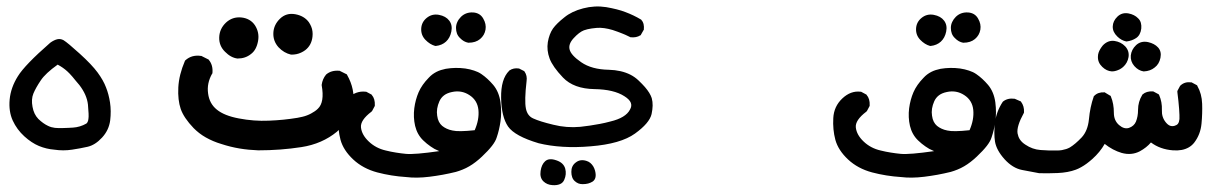

<svg xmlns="http://www.w3.org/2000/svg" viewBox="-20 -276 3664 582"><path d="M145 177.7Q120.6 175.8 98.1 166.5Q75.7 157.2 53.7 137.2Q31.2 116.7 18.6 89.4Q5.9 61.5 9.3 25.4Q12.7 -10.7 34.2 -44.9Q55.2 -79.1 131.8 -146H132.3V-146.5Q144 -154.8 153.6 -157Q163.1 -159.2 172.4 -154.3Q185.1 -146.5 221.7 -113.3Q258.3 -80.1 275.9 -56.2Q293.5 -32.2 301.3 -11.2Q309.6 9.3 313.5 34.7Q317.4 60.5 314 88.9Q310.1 118.7 289.3 141.1Q268.6 163.6 245.6 168.9Q234.4 171.4 222.7 173.6Q210.9 175.8 198.2 177.7Q185.1 179.7 171.6 179.7Q158.2 179.7 145 177.7ZM241.7 98.6Q243.2 97.7 243.9 96.4Q244.6 95.2 245.6 93.5Q246.6 91.8 247.1 89.6Q247.6 87.4 248 84.5Q249 79.1 248.5 67.9Q248 56.6 246.6 41Q243.2 11.2 220.7 -18.1Q214.4 -25.4 209.2 -31.7Q204.1 -38.1 199.5 -43.5Q194.8 -48.8 190.9 -53Q187 -57.1 183.6 -60.1Q177.7 -65.4 170.4 -70.6Q163.1 -75.7 154.8 -80.1Q117.7 -53.7 103.5 -32.2Q88.4 -9.8 81.1 7.8Q74.2 24.9 78.6 47.9Q82.5 70.3 96.2 84.5Q110.8 98.6 125.5 105.5Q130.4 107.9 135.5 109.4Q140.6 110.8 146.5 111.6Q152.3 112.3 158.7 112.3Q165.5 112.3 172.4 112.1Q179.2 111.8 186.5 111.6Q193.8 111.3 201.2 110.8Q222.7 109.4 241.7 98.6Z M762.7 179.7Q733.9 178.7 706.1 174.1Q678.2 169.4 651.4 160.6Q638.2 156.7 626.2 151.6Q614.3 146.5 603.5 140.4Q592.8 134.3 583.7 127.2Q574.7 120.1 566.9 112.3Q537.1 81.1 527.8 54.2Q518.6 27.3 520.5 -11Q522.5 -49.3 540.5 -91.3L541 -92.3L542 -93.3Q561.5 -110.8 589.8 -106.4H590.8L591.3 -106L610.8 -96.2L612.3 -95.7L612.8 -94.7Q626 -79.1 624 -55.2V-53.7L623 -52.7Q606.4 -23.4 610.8 7.3Q614.7 38.1 637.2 56.2Q659.7 74.7 704.1 83Q749.5 91.8 794.9 89.8Q818.4 88.9 839.8 86.7Q861.3 84.5 881.8 81.1Q889.6 79.6 897 77.9Q904.3 76.2 910.6 73.7Q917 71.3 922.9 68.1Q928.7 64.9 933.8 61.5Q939 58.1 943.4 53.7Q964.4 34.2 955.1 -17.6V-18.6V-19Q957.5 -36.6 968.3 -49.8L968.8 -50.3Q984.4 -63.5 1008.3 -61.5H1009.3L1010.3 -61L1029.8 -51.3L1031.7 -50.3L1032.2 -48.8Q1056.6 -5.9 1050.8 40.5Q1048.8 56.2 1042.5 70.6Q1036.1 85 1025.6 98.1Q1015.1 111.3 1001 123.5Q979 141.6 952.1 153.3Q925.3 165 893.6 169.9Q830.6 179.7 762.7 179.7ZM699.7 -98.6Q679.7 -101.1 662.1 -119.1Q643.6 -137.2 644.5 -163.1Q645.5 -189 665 -207.5Q684.6 -225.6 711.4 -223.1Q725.1 -221.7 735.6 -215.6Q746.1 -209.5 752.9 -199.2Q759.8 -188.5 762.2 -176.5Q764.6 -164.6 762.2 -151.4Q759.8 -138.2 754.4 -128.2Q749 -118.2 740.2 -111.8Q723.6 -98.6 700.2 -98.6ZM862.3 -110.4Q851.6 -112.8 842 -118.4Q832.5 -124 824.2 -132.8Q807.6 -151.4 808.6 -176Q809.6 -200.7 828.6 -219.2Q847.7 -237.8 875 -232.9Q901.9 -228 916 -209Q920.4 -202.6 923.3 -195.6Q926.3 -188.5 927.2 -180.7Q928.2 -172.9 927.2 -164.6Q924.3 -138.7 905.3 -124Q899.4 -119.6 892.6 -116.5Q885.7 -113.3 878.4 -111.8Q871.1 -110.4 863.3 -110.4H862.8Z M1211.4 260.7Q1166 257.8 1123.5 246.6Q1080.1 234.9 1050.8 207.5Q1021 179.7 1012.2 147.9Q1003.9 116.7 1005.9 82Q1007.8 46.4 1033.2 22.5Q1058.6 -1.5 1088.4 2H1089.8L1090.8 2.4L1105.5 10.3L1106.4 10.7L1106.9 11.7Q1117.2 23.4 1116.2 43.5V44.4L1115.7 45.9L1107.9 60.5L1106.9 61.5L1106 62.5Q1071.8 88.4 1074.2 110.4Q1076.7 132.8 1097.7 152.8Q1119.1 173.3 1149.4 180.2Q1165 184.1 1180.4 186.5Q1195.8 189 1210.4 190.4Q1236.3 192.9 1311.5 182.1Q1304.2 178.7 1296.9 175.3Q1291 171.9 1285.4 168Q1279.8 164.1 1273.9 159.4Q1268.1 154.8 1262.7 149.4Q1244.6 131.8 1238.3 105.5Q1232.4 79.6 1235.8 52.2Q1239.3 25.9 1249 3.4Q1258.8 -19 1279.3 -40Q1284.7 -45.9 1290.5 -50.3Q1296.4 -54.7 1303 -58.1Q1309.6 -61.5 1316.7 -63.7Q1323.7 -65.9 1331.1 -67.4Q1360.4 -72.3 1390.1 -68.4Q1397.5 -67.4 1404.3 -65.7Q1411.1 -64 1417.2 -62Q1423.3 -60.1 1429 -57.4Q1434.6 -54.7 1439.5 -51.3Q1458 -38.6 1475.1 -18.6Q1492.7 2.4 1497.1 34.2Q1501 65.4 1497.1 92.3Q1493.2 118.7 1485.8 140.1Q1482.4 151.9 1471.2 166.3Q1460 180.7 1440.9 198.7Q1431.6 207.5 1422.1 214.8Q1412.6 222.2 1402.6 228Q1392.6 233.9 1382.3 238Q1372.1 242.2 1361.8 245.1Q1341.8 250 1321.8 253.7Q1301.8 257.3 1281.7 259.8Q1242.7 264.6 1211.4 260.7ZM1418.9 118.7Q1433.1 86.4 1430.2 57.1Q1427.2 27.8 1402.8 12.2Q1378.9 -3.4 1350.1 2.9Q1335.4 5.9 1326.2 12.9Q1316.9 20 1312 30.8Q1301.8 53.7 1305.2 74.7Q1306.6 85.4 1310.5 93Q1314.5 100.6 1320.3 105.5Q1326.2 110.4 1334 114Q1341.8 117.7 1351.6 119.6Q1369.6 124 1418.9 118.7ZM1299.3 -136.7Q1283.2 -141.1 1269.5 -155.3Q1255.9 -169.4 1256.8 -189.2Q1257.8 -209 1273.4 -221.7Q1289.6 -234.9 1310.5 -231Q1331.5 -227.1 1341.8 -213.4Q1352.1 -199.7 1348.1 -180.2Q1344.2 -161.1 1332 -149.9Q1326.2 -144.5 1318.4 -141.1Q1310.5 -137.7 1301.3 -136.7H1300.3ZM1399.4 -146.5Q1385.7 -148.9 1374.5 -160.6Q1368.2 -166.5 1365.2 -174.3Q1362.3 -182.1 1362.3 -191.4Q1362.3 -200.7 1366.2 -209.2Q1370.1 -217.8 1377.4 -225.1Q1392.1 -239.3 1413.6 -238.3Q1423.8 -237.8 1431.9 -233.2Q1439.9 -228.5 1444.8 -219.7Q1454.6 -203.1 1451.7 -186Q1448.7 -168.9 1435.3 -157.7Q1421.9 -146.5 1400.4 -146.5H1399.9Z M1654.8 285.2Q1638.2 284.2 1627.4 273.9Q1615.7 262.7 1618.7 242.2Q1621.6 222.7 1632.3 212.9Q1644 202.1 1666.5 210Q1688.5 217.3 1693.4 235.4Q1697.8 252.4 1690.4 269Q1686.5 278.3 1677.2 282.2Q1668 286.1 1654.8 285.2ZM1746.1 282.2Q1742.7 282.2 1739.5 281.7Q1736.3 281.2 1733.2 280Q1730 278.8 1727.3 276.9Q1724.6 274.9 1722.2 272.9Q1716.8 268.1 1714.4 261Q1711.9 253.9 1711.9 245.1Q1711.9 240.7 1712.6 236.6Q1713.4 232.4 1715.1 228.8Q1716.8 225.1 1719.5 221.9Q1722.2 218.8 1725.6 216.3Q1739.3 205.6 1758.3 211.9Q1764.6 213.9 1769.5 218Q1774.4 222.2 1778.1 228Q1781.7 233.9 1783.7 241.2Q1790 265.1 1776.4 274.4Q1770 278.3 1762.7 280.3Q1755.4 282.2 1746.1 282.2ZM1612.8 158.2Q1540.5 136.7 1520 107.4Q1500 78.1 1499 21Q1498 -36.6 1523.4 -61.5V-62L1524.4 -62.5Q1536.6 -70.8 1552.7 -68.4H1553.7L1554.2 -67.9L1567.9 -61L1569.3 -60.1L1570.3 -58.6Q1578.6 -46.4 1576.2 -30.3Q1569.3 29.3 1574.2 53.2Q1578.6 75.2 1596.2 83Q1616.2 92.3 1657.2 102.1Q1697.8 112.3 1739.3 108.4Q1753.4 106.9 1768.1 104.7Q1782.7 102.5 1798.3 99.6Q1814 96.7 1830.1 92.3Q1877 81.1 1889.6 56.2Q1896 45.4 1892.1 35.4Q1888.2 25.4 1872.6 15.6Q1840.8 -4.9 1782.2 -5.9Q1719.2 -6.8 1686.5 -41Q1655.3 -73.7 1646 -98.6Q1636.7 -123.5 1640.6 -148.4Q1645 -173.3 1656.2 -189.5Q1667.5 -205.1 1690.4 -223.1Q1712.9 -241.7 1747.8 -250.7Q1782.7 -259.8 1817.4 -254.4Q1834 -251.5 1848.9 -247.8Q1863.8 -244.1 1876 -239.3Q1900.9 -230 1922.9 -216.8L1923.8 -216.3L1924.3 -215.3Q1929.2 -210 1930.9 -202.4Q1932.6 -194.8 1931.6 -186.5V-185.5L1930.7 -184.6L1922.9 -170.9L1922.4 -169.4L1920.9 -168.9Q1915 -165 1907.5 -163.6Q1899.9 -162.1 1891.6 -163.1H1891.1L1890.1 -163.6Q1886.2 -165.5 1882.6 -167.2Q1878.9 -168.9 1875.2 -170.7Q1871.6 -172.4 1867.7 -173.8Q1863.8 -175.3 1860.1 -176.8Q1856.4 -178.2 1852.5 -179.7Q1848.6 -181.2 1844.7 -182.4Q1840.8 -183.6 1836.9 -185.1Q1823.7 -189 1811.5 -190.7Q1799.3 -192.4 1788.1 -191.4Q1780.3 -190.9 1773.4 -189.7Q1766.6 -188.5 1760.7 -187.3Q1754.9 -186 1750 -184.1Q1735.8 -178.7 1718.8 -160.2Q1702.6 -142.6 1706.5 -126.5Q1710.4 -108.9 1741.7 -87.4Q1773.4 -65.4 1825.7 -64.5Q1844.2 -64 1860.6 -60.3Q1877 -56.6 1890.9 -49.6Q1904.8 -42.5 1916 -31.7Q1927.2 -21 1935.1 -12Q1942.9 -2.9 1948 5.4Q1953.1 13.7 1955.6 21.5Q1958.5 32.2 1958.3 44.2Q1958 56.2 1955.1 69.8Q1948.7 97.2 1904.8 128.9Q1861.3 160.2 1770.5 167.5Q1725.6 171.4 1686 168.9Q1646.5 166.5 1612.8 158.2Z M2711.4 260.7Q2666 257.8 2623.5 246.6Q2580.1 234.9 2550.8 207.5Q2521 179.7 2512.2 147.9Q2503.9 116.7 2505.9 82Q2507.8 46.4 2533.2 22.5Q2558.6 -1.5 2588.4 2H2589.8L2590.8 2.4L2605.5 10.3L2606.4 10.7L2606.9 11.7Q2617.2 23.4 2616.2 43.5V44.4L2615.7 45.9L2607.9 60.5L2606.9 61.5L2606 62.5Q2571.8 88.4 2574.2 110.4Q2576.7 132.8 2597.7 152.8Q2619.1 173.3 2649.4 180.2Q2665 184.1 2680.4 186.5Q2695.8 189 2710.4 190.4Q2736.3 192.9 2811.5 182.1Q2804.2 178.7 2796.9 175.3Q2791 171.9 2785.4 168Q2779.8 164.1 2773.9 159.4Q2768.1 154.8 2762.7 149.4Q2744.6 131.8 2738.3 105.5Q2732.4 79.6 2735.8 52.2Q2739.3 25.9 2749 3.4Q2758.8 -19 2779.3 -40Q2784.7 -45.9 2790.5 -50.3Q2796.4 -54.7 2803 -58.1Q2809.6 -61.5 2816.7 -63.7Q2823.7 -65.9 2831.1 -67.4Q2860.4 -72.3 2890.1 -68.4Q2897.5 -67.4 2904.3 -65.7Q2911.1 -64 2917.2 -62Q2923.3 -60.1 2929 -57.4Q2934.6 -54.7 2939.5 -51.3Q2958 -38.6 2975.1 -18.6Q2992.7 2.4 2997.1 34.2Q3001 65.4 2997.1 92.3Q2993.2 118.7 2985.8 140.1Q2982.4 151.9 2971.2 166.3Q2960 180.7 2940.9 198.7Q2931.6 207.5 2922.1 214.8Q2912.6 222.2 2902.6 228Q2892.6 233.9 2882.3 238Q2872.1 242.2 2861.8 245.1Q2841.8 250 2821.8 253.7Q2801.8 257.3 2781.7 259.8Q2742.7 264.6 2711.4 260.7ZM2918.9 118.7Q2933.1 86.4 2930.2 57.1Q2927.2 27.8 2902.8 12.2Q2878.9 -3.4 2850.1 2.9Q2835.4 5.9 2826.2 12.9Q2816.9 20 2812 30.8Q2801.8 53.7 2805.2 74.7Q2806.6 85.4 2810.5 93Q2814.5 100.6 2820.3 105.5Q2826.2 110.4 2834 114Q2841.8 117.7 2851.6 119.6Q2869.6 124 2918.9 118.7ZM2799.3 -136.7Q2783.2 -141.1 2769.5 -155.3Q2755.9 -169.4 2756.8 -189.2Q2757.8 -209 2773.4 -221.7Q2789.6 -234.9 2810.5 -231Q2831.5 -227.1 2841.8 -213.4Q2852.1 -199.7 2848.1 -180.2Q2844.2 -161.1 2832 -149.9Q2826.2 -144.5 2818.4 -141.1Q2810.5 -137.7 2801.3 -136.7H2800.3ZM2899.4 -146.5Q2885.7 -148.9 2874.5 -160.6Q2868.2 -166.5 2865.2 -174.3Q2862.3 -182.1 2862.3 -191.4Q2862.3 -200.7 2866.2 -209.2Q2870.1 -217.8 2877.4 -225.1Q2892.1 -239.3 2913.6 -238.3Q2923.8 -237.8 2931.9 -233.2Q2939.9 -228.5 2944.8 -219.7Q2954.6 -203.1 2951.7 -186Q2948.7 -168.9 2935.3 -157.7Q2921.9 -146.5 2900.4 -146.5H2899.9Z M3129.9 249Q3105.5 244.1 3078.6 239.3Q3049.8 233.9 3024.9 206.5Q3000.5 179.2 2996.1 153.3Q2992.2 127.9 2996.1 95.7Q3000 62.5 3019.5 32.7L3020 32.2L3020.5 31.7Q3034.7 20.5 3055.7 23.4H3056.2L3057.1 23.9L3072.8 30.8L3074.2 31.2L3075.2 32.7Q3085 45.9 3084 64V64.9L3083.5 66.4Q3061 107.4 3064.5 128.4Q3065.4 133.3 3067.1 137.9Q3068.8 142.6 3071.8 147Q3074.7 151.4 3078.9 155.3Q3083 159.2 3088.4 162.6Q3109.4 176.8 3133.8 178.7Q3159.2 180.7 3184.1 180.2Q3191.9 180.2 3199 179Q3206.1 177.7 3211.9 175.8Q3217.8 173.8 3223.1 170.9Q3239.3 161.1 3258.8 140.6Q3277.3 120.6 3280.8 85.9Q3284.2 48.3 3295.4 16.6L3295.9 15.1L3296.9 14.6Q3308.1 2.9 3327.6 3.9H3329.1L3330.1 4.9L3344.7 13.7L3346.7 14.6L3347.2 16.1Q3352.1 27.8 3354.2 40Q3356.4 52.2 3356.4 65.9Q3356.4 89.4 3372.1 103Q3387.2 116.2 3401.9 111.8Q3417.5 106.4 3423.3 92.8Q3426.3 85.4 3428 76.4Q3429.7 67.4 3429.7 56.6Q3429.7 32.7 3442.4 11.7L3442.9 10.7L3443.4 10.3Q3455.1 0 3474.1 1H3475.1L3476.6 1.5L3491.2 9.3L3492.7 10.3L3493.7 12.2Q3502.9 33.2 3502 57.6Q3501 79.1 3513.7 94.7Q3520 102.5 3526.4 105Q3532.7 107.4 3540 105.5Q3543.5 104.5 3546.1 103Q3548.8 101.6 3550.8 98.9Q3552.7 96.2 3553.7 92.8Q3554.7 89.4 3555.2 85Q3555.7 75.2 3554.2 54.2Q3552.7 33.2 3548.8 2.4V1L3549.3 -1L3557.1 -15.6L3557.6 -16.1L3558.6 -17.1Q3571.3 -28.8 3590.3 -26.4H3591.8L3592.8 -25.9L3607.4 -18.1L3608.9 -17.1L3609.4 -15.6Q3623 8.3 3624 38.6Q3625 67.4 3622.1 98.6Q3619.1 131.3 3600.1 156.2Q3593.3 165 3583.5 170.7Q3573.7 176.3 3562 178.5Q3550.3 180.7 3535.6 179.7Q3496.6 176.8 3468.8 155.8Q3455.6 171.4 3435.1 182.6Q3409.7 195.8 3379.9 187.5Q3366.7 183.6 3353.8 176.8Q3340.8 169.9 3328.6 160.2Q3314.5 185.1 3291 206.1Q3282.2 213.9 3273.9 220Q3265.6 226.1 3257.3 230.7Q3249 235.4 3241.2 238.3Q3217.8 247.1 3186 248.5Q3169.9 249 3156.2 249.3Q3142.6 249.5 3130.9 249H3130.4ZM3350.1 -59.6Q3334.5 -60.5 3321.3 -73.2Q3314.5 -79.6 3311 -87.6Q3307.6 -95.7 3308.1 -104.5Q3308.1 -110.8 3310.1 -116.5Q3312 -122.1 3315.2 -127.4Q3318.4 -132.8 3322.8 -138.2Q3330.1 -146 3339.1 -149.7Q3348.1 -153.3 3358.4 -151.9Q3377.9 -148.9 3390.6 -135.7Q3397 -128.9 3399.7 -120.6Q3402.3 -112.3 3400.9 -103Q3397.9 -85 3384.3 -72.8Q3381.8 -70.8 3379.4 -69.1Q3377 -67.4 3374.3 -65.9Q3371.6 -64.5 3368.9 -63.5Q3366.2 -62.5 3363.3 -61.5Q3360.4 -60.5 3357.2 -60.1Q3354 -59.6 3351.1 -59.6H3350.6ZM3446.3 -59.6Q3430.7 -62 3418.5 -75.7Q3406.2 -89.8 3407.7 -107.9Q3408.7 -116.7 3412.6 -124.5Q3416.5 -132.3 3423.8 -139.2Q3438.5 -152.8 3460 -148.4Q3479.5 -144 3490.2 -132.3Q3501.5 -120.1 3497.6 -100.6Q3493.7 -81.5 3480 -71.3Q3466.8 -60.5 3447.8 -59.6H3446.8ZM3393.6 -150.4Q3386.7 -151.9 3379.9 -155.5Q3373 -159.2 3366.7 -165.5Q3352.5 -179.2 3353 -195.8Q3353.5 -212.4 3367.2 -225.6Q3380.9 -238.8 3400.4 -235.4Q3418.9 -231.9 3429.7 -220.7Q3436 -214.8 3438.2 -206.8Q3440.4 -198.7 3439.5 -189.5Q3437 -169.4 3423.8 -160.6Q3411.1 -152.3 3395.5 -150.4H3394.5Z"/></svg>

Font: NaikaiFont
Style: SemiBold
Weight: 600
Version: Version 1.89